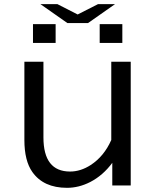

<svg xmlns="http://www.w3.org/2000/svg" viewBox="-20 -859 740 915"><path d="M96.2 -564.9H187V-204.1Q187 -41.5 314 -41.5Q364.3 -41.5 412.6 -72.8Q476.1 -114.3 510.3 -191.9V-564.9H603V24.9H515.1V-83Q470.7 -22.9 410.2 8.3Q356 36.1 299.3 36.1Q187.5 36.1 134.3 -39.1Q96.2 -92.8 96.2 -191.9ZM137.2 -744.1H245.1V-654.3H137.2ZM455.1 -744.1H563V-654.3H455.1ZM301.3 -749 172.4 -839.4H253.4L350.1 -790L447.3 -839.4H528.3L399.4 -749Z"/></svg>

Font: BIZ UDPGothic
Style: Regular
Weight: 400
Designer: TypeBank Co., Ltd.
Foundry: Morisawa Inc.
Version: Version 1.051